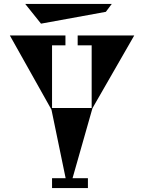

<svg xmlns="http://www.w3.org/2000/svg" viewBox="-20 -954 731 974"><path d="M108 -934H547L517 -894L188 -834ZM449 -405 348 -50H426V0H244V-50H313L241 -398L30 -774H312V-724H244V-406H445V-724H374V-774H661Z"/></svg>

Font: Chokokutai
Style: Regular
Weight: 400
Designer: 108号,108go
Foundry: Font Zone 108
Version: Version 1.000; ttfautohint (v1.8.3)